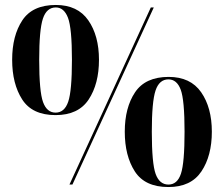

<svg xmlns="http://www.w3.org/2000/svg" viewBox="-20 -744 903 774"><path d="M204 -280Q296 -280 337.5 -343Q379 -406 379 -503Q379 -600 336 -662Q293 -724 205 -724Q111 -724 70 -662Q29 -600 29 -503Q29 -406 69.5 -343Q110 -280 204 -280ZM260 0H272L600 -714H588ZM204 -290Q169 -290 153.5 -332.5Q138 -375 138 -503Q138 -624 153 -669Q168 -714 205 -714Q238 -714 254 -672.5Q270 -631 270 -503Q270 -378 255 -334Q240 -290 204 -290ZM659 10Q750 10 792 -53Q834 -116 834 -213Q834 -310 791 -372Q748 -434 660 -434Q566 -434 524.5 -372Q483 -310 483 -213Q483 -116 523.5 -53Q564 10 659 10ZM659 0Q623 0 607.5 -42.5Q592 -85 592 -213Q592 -334 607 -379Q622 -424 659 -424Q693 -424 708.5 -382.5Q724 -341 724 -213Q724 -88 709.5 -44Q695 0 659 0Z"/></svg>

Font: Noto Serif Display SemiCondensed Extra
Style: Regular
Weight: 800
Width: 4
Designer: Monotype Design Team
Foundry: Monotype Imaging Inc.
Version: Version 1.900